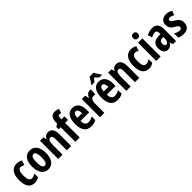

<svg xmlns="http://www.w3.org/2000/svg" viewBox="417 -2419 4082 4082"><g transform="rotate(-45 2458.5 -378.0)"><path d="M241 10C286 10 331 -4 366 -31V-142C330 -116 293 -102 256 -102C198 -102 169 -158 169 -271C169 -384 199 -445 253 -445C283 -445 311 -435 341 -417L377 -521C339 -545 297 -557 244 -557C100 -557 36 -437 36 -270C36 -80 104 10 241 10Z M851 -274C851 -457 770 -557 644 -557C497 -557 435 -441 435 -274C435 -120 500 10 642 10C794 10 851 -123 851 -274ZM567 -273C567 -391 590 -447 643 -447C697 -447 719 -390 719 -274C719 -158 697 -100 643 -100C591 -100 567 -159 567 -273Z M1189 -557C1133 -557 1092 -529 1068 -477H1060L1046 -547H943V0H1073V-263C1073 -393 1092 -441 1147 -441C1190 -441 1203 -401 1203 -324V0H1333V-362C1333 -489 1281 -557 1189 -557Z M1677 -439V-547H1589V-573C1589 -633 1600 -655 1628 -655C1644 -655 1661 -651 1679 -645L1707 -743C1666 -759 1639 -765 1600 -765C1499 -765 1458 -702 1458 -564V-547L1396 -508V-439H1458V0H1589V-439Z M1920 -556C1790 -556 1722 -454 1722 -270C1722 -97 1785 10 1936 10C1993 10 2042 -2 2086 -28V-136C2039 -107 2001 -96 1954 -96C1884 -96 1851 -140 1850 -236H2111V-310C2111 -460 2043 -556 1920 -556ZM1922 -454C1966 -454 1990 -407 1990 -330H1851C1853 -418 1880 -454 1922 -454Z M2437 -557C2385 -557 2345 -509 2325 -457H2318L2300 -547H2199V0H2330V-279C2329 -364 2362 -418 2423 -418C2442 -418 2457 -416 2469 -411L2482 -550C2463 -555 2450 -557 2437 -557Z M2771 -766H2651C2633 -728 2587 -658 2557 -618V-606H2636C2655 -624 2682 -653 2711 -687C2739 -653 2764 -626 2787 -606H2865V-618C2828 -668 2793 -722 2771 -766ZM2712 -556C2582 -556 2514 -454 2514 -270C2514 -97 2577 10 2728 10C2785 10 2834 -2 2878 -28V-136C2831 -107 2793 -96 2746 -96C2676 -96 2643 -140 2642 -236H2903V-310C2903 -460 2835 -556 2712 -556ZM2714 -454C2758 -454 2782 -407 2782 -330H2643C2645 -418 2672 -454 2714 -454Z M3237 -557C3181 -557 3140 -529 3116 -477H3108L3094 -547H2991V0H3121V-263C3121 -393 3140 -441 3195 -441C3238 -441 3251 -401 3251 -324V0H3381V-362C3381 -489 3329 -557 3237 -557Z M3677 10C3722 10 3767 -4 3802 -31V-142C3766 -116 3729 -102 3692 -102C3634 -102 3605 -158 3605 -271C3605 -384 3635 -445 3689 -445C3719 -445 3747 -435 3777 -417L3813 -521C3775 -545 3733 -557 3680 -557C3536 -557 3472 -437 3472 -270C3472 -80 3540 10 3677 10Z M3957 -762C3909 -762 3886 -737 3886 -687C3886 -639 3911 -614 3957 -614C4004 -614 4028 -639 4028 -687C4028 -736 4006 -762 3957 -762ZM4022 -547H3891V0H4022Z M4324 -557C4258 -557 4199 -541 4150 -511L4185 -414C4230 -440 4266 -452 4297 -452C4339 -452 4358 -423 4358 -364V-341L4290 -338C4172 -333 4108 -275 4108 -162C4108 -74 4144 10 4234 10C4298 10 4336 -17 4369 -73H4371L4393 0H4488V-363C4488 -491 4431 -557 4324 -557ZM4321 -252 4358 -254V-203C4358 -137 4329 -94 4288 -94C4256 -94 4239 -118 4239 -167C4239 -221 4266 -249 4321 -252Z M4890 -160C4890 -244 4844 -289 4777 -328C4710 -369 4697 -380 4697 -408C4697 -435 4714 -451 4746 -451C4782 -451 4817 -435 4848 -414L4884 -514C4838 -542 4792 -557 4739 -557C4635 -557 4571 -498 4571 -402C4571 -322 4610 -272 4678 -235C4748 -199 4760 -181 4760 -153C4760 -120 4740 -103 4704 -103C4656 -103 4607 -123 4572 -147V-21C4615 0 4663 10 4715 10C4825 10 4890 -49 4890 -160Z"/></g></svg>

Font: Noto Sans Hebrew ExtraCondensed
Style: Bold
Weight: 700
Width: 2
Designer: Monotype Design Team
Foundry: Monotype Imaging Inc.
Version: Version 2.004